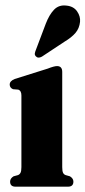

<svg xmlns="http://www.w3.org/2000/svg" viewBox="-20 -702 321 722"><path d="M214 -431.5V-73.5Q214 -59 217 -52.5Q220 -46 227 -43.5L243 -39Q256 -31 256 -19Q256 0 235.5 0H38.5Q18 0 18 -19Q18 -31 31 -39L47.5 -43.5Q54 -46 57.2 -52.5Q60.5 -59 60.5 -73.5V-343Q60.5 -361 48.5 -365L29 -366.5Q16.5 -372 16.5 -384Q16.5 -397.5 35.5 -405L159.5 -444Q183.5 -453.5 194.5 -453.5Q214 -453.5 214 -431.5ZM152 -612.5Q165 -646.5 183.2 -665.5Q201.5 -684.5 229.5 -681Q256.5 -678.5 269.8 -659.5Q283 -640.5 281 -620Q278.5 -595.5 263.8 -578.2Q249 -561 223 -545.5L137.5 -489Q123 -481 114.5 -490.5Q110 -495.5 111 -501.5Q112 -507.5 115 -514.5Z"/></svg>

Font: Fraunces 144pt Soft
Style: Bold
Weight: 700
Version: Version 1.000;[0bf87f6ff]